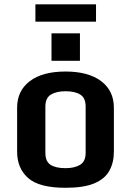

<svg xmlns="http://www.w3.org/2000/svg" viewBox="-20 -872 616 903"><path d="M288.1 11.2Q164.1 11.2 112.3 -34.7Q60.5 -80.6 60.5 -158.7V-365.2Q60.5 -445.3 120.4 -490.5Q180.2 -535.6 288.1 -535.6Q395.5 -535.6 455.6 -490.5Q515.6 -445.3 515.6 -365.2V-158.7Q515.6 -106.9 494.1 -68.6Q472.7 -30.3 423.1 -9.5Q373.5 11.2 288.1 11.2ZM288.1 -81.1Q330.6 -81.1 356.7 -96.9Q382.8 -112.8 382.8 -152.8V-371.1Q382.8 -411.1 357.9 -427Q333 -442.9 288.1 -442.9Q245.1 -442.9 219.2 -427Q193.4 -411.1 193.4 -371.1V-152.8Q193.4 -112.8 217.8 -96.9Q242.2 -81.1 288.1 -81.1ZM222.2 -715.3H356V-585.9H222.2ZM146.5 -851.6H431.6V-770H146.5Z"/></svg>

Font: Monda
Style: Bold
Weight: 700
Designer: Vernon Adams
Foundry: Vernon Adams
Version: Version 2.100; ttfautohint (v1.8.3)